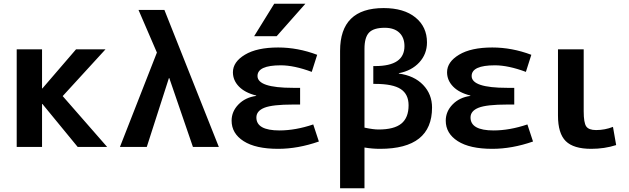

<svg xmlns="http://www.w3.org/2000/svg" viewBox="-20 -783 3352 1023"><path d="M206 -312 385 -520H542L314 -271L551 0H394L206 -229H204V0H69V-520H204V-312Z M880 -367 762 0H619L816 -503L718 -730H856L1146 0H1008L882 -367Z M1345 -274Q1285 -289 1253 -322Q1221 -355 1221 -398Q1221 -453 1285 -491.5Q1349 -530 1462 -530Q1567 -530 1670 -491L1641 -400Q1547 -435 1476 -435Q1352 -435 1352 -378Q1352 -315 1541 -315H1579V-226H1541Q1432 -226 1389 -209Q1346 -192 1346 -157Q1346 -88 1469 -88Q1554 -88 1649 -120L1679 -29Q1567 10 1462 10Q1342 10 1278 -31Q1214 -72 1214 -140Q1214 -189 1250.5 -226.5Q1287 -264 1345 -272ZM1441 -763H1607L1454 -590H1334Z M1997 -93Q2080 -93 2118.5 -124.5Q2157 -156 2157 -222Q2157 -281 2115 -308.5Q2073 -336 1979 -336H1969V-431H1979Q2135 -431 2135 -537Q2135 -583 2107.5 -609Q2080 -635 2030 -635Q1971 -635 1946.5 -609.5Q1922 -584 1922 -523V-103Q1969 -93 1997 -93ZM1922 3V220H1792V-512Q1792 -740 2024 -740Q2132 -740 2193.5 -690Q2255 -640 2255 -557Q2255 -495 2214 -450.5Q2173 -406 2105 -393V-391Q2187 -380 2234.5 -330.5Q2282 -281 2282 -210Q2282 10 2005 10Q1964 10 1922 3Z M2486 -274Q2426 -289 2394 -322Q2362 -355 2362 -398Q2362 -453 2426 -491.5Q2490 -530 2603 -530Q2708 -530 2811 -491L2782 -400Q2688 -435 2617 -435Q2493 -435 2493 -378Q2493 -315 2682 -315H2720V-226H2682Q2573 -226 2530 -209Q2487 -192 2487 -157Q2487 -88 2610 -88Q2695 -88 2790 -120L2820 -29Q2708 10 2603 10Q2483 10 2419 -31Q2355 -72 2355 -140Q2355 -189 2391.5 -226.5Q2428 -264 2486 -272Z M3090 -520V-190Q3090 -129 3103.5 -109.5Q3117 -90 3156 -90Q3203 -90 3246 -107L3263 -10Q3201 10 3130 10Q3036 10 2994.5 -31Q2953 -72 2953 -167V-520Z"/></svg>

Font: Mplus 1p Bold
Style: Bold
Weight: 700
Version: Version 1.061